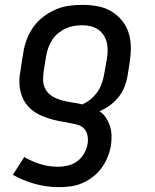

<svg xmlns="http://www.w3.org/2000/svg" viewBox="-20 -548 640 791"><path d="M224 223Q172 223 123.5 209.5Q75 196 33 172L80 99Q111 117 146 128Q181 139 219 139Q239 139 260 134Q281 129 298.5 116Q316 103 327 83.5Q338 64 341 44Q344 26 340 8Q336 -10 323.5 -21Q311 -32 293 -36Q275 -40 257.5 -43Q240 -46 222.5 -49.5Q205 -53 188 -58Q171 -63 155 -69.5Q139 -76 124.5 -85.5Q110 -95 98 -107.5Q86 -120 78 -135Q70 -150 65.5 -167Q61 -184 60 -202Q59 -220 61.5 -238.5Q64 -257 67 -275L76 -331Q80 -358 90 -385Q100 -412 117 -436Q134 -460 158 -478.5Q182 -497 208.5 -508.5Q235 -520 263 -524Q291 -528 319 -528Q350 -528 381 -522.5Q412 -517 437.5 -502Q463 -487 482 -464Q501 -441 510 -412.5Q519 -384 519 -352.5Q519 -321 514 -289L505 -233Q501 -210 492 -188Q483 -166 467.5 -147Q452 -128 432 -113.5Q412 -99 390 -90Q406 -79 416.5 -63Q427 -47 433 -28.5Q439 -10 439.5 10.5Q440 31 437 52Q433 75 423.5 98.5Q414 122 399 143Q384 164 363.5 180Q343 196 320 206Q297 216 272.5 219.5Q248 223 224 223ZM319 -118Q338 -126 354.5 -140Q371 -154 382.5 -171Q394 -188 400.5 -207.5Q407 -227 410 -247L420 -303Q423 -321 423.5 -338.5Q424 -356 420 -372.5Q416 -389 407 -403Q398 -417 384 -426.5Q370 -436 353 -440Q336 -444 319 -444Q301 -444 284 -441Q267 -438 250.5 -430.5Q234 -423 219.5 -411Q205 -399 195 -383.5Q185 -368 179 -351Q173 -334 170 -317L161 -261Q157 -239 157.5 -217.5Q158 -196 168.5 -178.5Q179 -161 197 -150.5Q215 -140 235.5 -134.5Q256 -129 277 -126Q298 -123 319 -118Z"/></svg>

Font: Iosevka SS04 Medium Extended
Style: Italic
Weight: 500
Width: 7
Italic angle: -9°
Monospace: yes
Designer: Belleve Invis
Foundry: Belleve Invis
Version: Version 19.0.0; ttfautohint (v1.8.4)